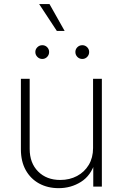

<svg xmlns="http://www.w3.org/2000/svg" viewBox="-20 -933 614 960"><path d="M273.4 7.8Q218.3 7.8 175.5 -15.6Q132.8 -39.1 108.6 -82.5Q84.5 -126 84.5 -186V-539.1H128.4V-188.5Q128.4 -117.7 170.7 -75.4Q212.9 -33.2 281.2 -33.2Q328.1 -33.2 365.2 -53Q402.3 -72.8 423.8 -108.6Q445.3 -144.5 445.3 -192.4V-539.1H489.3V0H446.3V-121.6H455.1Q435.1 -55.2 385 -23.7Q335 7.8 273.4 7.8ZM391.6 -638.2Q377 -638.2 366.9 -648.4Q356.9 -658.7 356.9 -672.9Q356.9 -687 366.9 -697Q377 -707 391.6 -707Q405.8 -707 415.8 -697Q425.8 -687 425.8 -672.9Q425.8 -658.7 415.8 -648.4Q405.8 -638.2 391.6 -638.2ZM191.4 -638.2Q177.2 -638.2 167 -648.4Q156.7 -658.7 156.7 -672.9Q156.7 -687 167 -697Q177.2 -707 191.4 -707Q206.1 -707 215.8 -697Q225.6 -687 225.6 -672.9Q225.6 -658.7 215.6 -648.4Q205.6 -638.2 191.4 -638.2ZM264.2 -778.3 175.8 -912.6H227.5L303.2 -778.3Z"/></svg>

Font: Inter 18pt ExtraLight
Style: Regular
Weight: 250
Designer: Rasmus Andersson
Foundry: rsms
Version: Version 4.001;git-66647c0bb